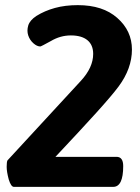

<svg xmlns="http://www.w3.org/2000/svg" viewBox="-20 -728 546 748"><path d="M434 -117Q460 -117 460 -81Q460 0 421 0H34Q23 0 14 -29Q6 -59 6 -78Q6 -97 9 -103L295 -413Q343 -465 343 -518Q343 -553 320.5 -571.5Q298 -590 256 -590Q215 -590 178 -568Q140 -547 137 -547Q124 -547 110 -559.5Q96 -572 90 -590Q84 -608 90 -628.5Q96 -649 122 -666Q154 -686 194 -697Q234 -708 283 -708Q381 -708 437 -658Q494 -608 494 -535Q494 -461 442 -391Q416 -356 354.5 -288Q293 -220 196 -117Z"/></svg>

Font: AsCom
Style: Bold Italic
Weight: 700
Italic angle: -48°
Designer: AsCom
Foundry: AsCom
Version: Version 1.001